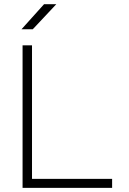

<svg xmlns="http://www.w3.org/2000/svg" viewBox="-20 -914 626 934"><path d="M89.8 0V-693.4H135.7V-43.9H525.4V0ZM84.5 -771.5 194.3 -893.6H253.9L139.2 -771.5Z"/></svg>

Font: Cascadia Mono ExtraLight
Style: Regular
Weight: 200
Monospace: yes
Designer: Aaron Bell
Foundry: Saja Typeworks
Version: Version 2404.023; ttfautohint (v1.8.4)